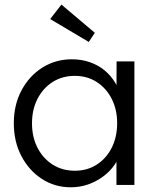

<svg xmlns="http://www.w3.org/2000/svg" viewBox="-20 -786 663 816"><path d="M280.7 10Q213 10 158.2 -25.5Q103.3 -61 71 -122.5Q38.7 -184 38.7 -262Q38.7 -341 71.7 -402.5Q104.7 -464 160.5 -499Q216.4 -534 285.4 -534Q326.7 -534 362 -521.6Q397.4 -509.3 424.4 -487Q451.4 -464.6 469.3 -434.9Q487.1 -405.2 492.1 -370.5L474.9 -376.9L475.5 -525H551.2V0H474.9V-140.8L493.8 -146.5Q486.8 -115.1 467.6 -86.8Q448.5 -58.4 419.4 -36.7Q390.4 -15 355.3 -2.5Q320.1 10 280.7 10ZM298.6 -60.4Q350.4 -60.4 390.9 -86.2Q431.5 -112.1 454.7 -157.8Q477.9 -203.6 477.9 -262.7Q477.9 -320.7 454.7 -366.1Q431.5 -411.5 390.9 -437.6Q350.4 -463.6 298 -463.6Q244.9 -463.6 203.8 -437.6Q162.8 -411.5 139.4 -366Q116 -320.4 116 -262Q116 -203.6 139.4 -158Q162.8 -112.5 203.8 -86.4Q244.9 -60.4 298.6 -60.4ZM357.2 -607.7 193.3 -705.1 241.1 -766.5 383.1 -646.5Z"/></svg>

Font: Lexend Medium
Style: Regular
Weight: 500
Designer: Bonnie Shaver-Troup, Thomas Jockin
Foundry: Lexend
Version: Version 1.005